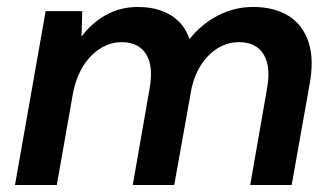

<svg xmlns="http://www.w3.org/2000/svg" viewBox="-20 -531 960 551"><path d="M23 0 111 -499H216L214 -426Q243 -465 284 -488Q325 -511 376 -511Q413 -511 442.5 -500.5Q472 -490 492.5 -470Q513 -450 524 -419Q558 -462 605.5 -486.5Q653 -511 706 -511Q767 -511 808 -485.5Q849 -460 865.5 -410Q882 -360 868 -286L817 0H698L746 -275Q758 -340 736.5 -375Q715 -410 666 -410Q635 -410 608 -394.5Q581 -379 560.5 -350Q540 -321 530 -279L480 0H361L409 -275Q421 -340 399.5 -375Q378 -410 329 -410Q297 -410 268 -392Q239 -374 218.5 -341Q198 -308 189 -261L143 0Z"/></svg>

Font: DM Sans 20pt SemiBold
Style: Italic
Weight: 600
Italic angle: -10°
Version: Version 4.004;gftools[0.9.30]